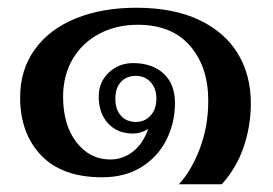

<svg xmlns="http://www.w3.org/2000/svg" viewBox="-20 -448 704 496"><path d="M518 -188Q518 -275 471 -329.5Q424 -384 336 -384Q280 -384 236 -360.5Q192 -337 167.5 -295Q143 -253 143 -198Q143 -125 177.5 -80.5Q212 -36 265 -36Q297 -36 323 -56Q349 -76 363 -115Q344 -103 324 -103Q283 -103 259 -129.5Q235 -156 235 -198Q235 -236 261 -260.5Q287 -285 324 -285Q373 -285 402.5 -258Q432 -231 432 -182Q432 -131 410 -87Q388 -43 345.5 -16.5Q303 10 244 10Q140 10 86 -47Q32 -104 32 -196Q32 -268 70 -320.5Q108 -373 176 -400.5Q244 -428 332 -428Q428 -428 494.5 -396.5Q561 -365 594.5 -309.5Q628 -254 628 -181Q628 -123 609.5 -68.5Q591 -14 553 28H442Q474 -6 496 -63.5Q518 -121 518 -188ZM384 -193Q384 -220 369 -236Q354 -252 331 -252Q307 -252 292.5 -236.5Q278 -221 278 -193Q278 -165 292.5 -149Q307 -133 331 -133Q354 -133 369 -149.5Q384 -166 384 -193Z"/></svg>

Font: Taviraj Medium
Style: Regular
Weight: 500
Designer: Katatrad Team
Foundry: CadsonDemak
Version: Version 1.001